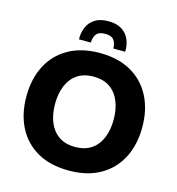

<svg xmlns="http://www.w3.org/2000/svg" viewBox="-133 -1047 1084 1174"><g transform="rotate(15 409.0 -460.5)"><path d="M42 -360Q42 -470 84.9 -554Q127.9 -638 210 -685Q292.2 -732 408.8 -732Q525.4 -732 607.6 -685Q689.7 -638 732.7 -554Q775.6 -470 775.6 -360Q775.6 -250 732.7 -166Q689.7 -82 607.6 -35Q525.4 12 408.8 12Q291.9 12 209.9 -34.6Q127.9 -81.3 84.9 -164.9Q42 -248.6 42 -360ZM223.2 -360Q223.2 -294.6 243.8 -244.4Q264.4 -194.2 305.5 -165.9Q346.6 -137.6 408.8 -137.6Q471 -137.6 512.1 -165.9Q553.2 -194.2 573.8 -244.4Q594.4 -294.6 594.4 -360Q594.4 -425.4 573.8 -475.6Q553.2 -525.8 512.1 -554.1Q471 -582.4 408.8 -582.4Q346.6 -582.4 305.5 -554.1Q264.4 -525.8 243.8 -475.6Q223.2 -425.4 223.2 -360ZM408.8 -933.2Q462.2 -933.2 495 -911.7Q527.7 -890.3 542.2 -855.1Q556.6 -820 555.2 -779.2H480Q479.1 -815.2 463.4 -834.4Q447.7 -853.6 408.8 -853.6Q370.9 -853.6 354.7 -834.4Q338.5 -815.2 337.6 -779.2H262.4Q261 -820 275.6 -855.1Q290.2 -890.3 322.8 -911.7Q355.4 -933.2 408.8 -933.2Z"/></g></svg>

Font: Kufam
Style: Regular
Weight: 400
Designer: Wael Morcos, Artur Schmal
Foundry: Original Type
Version: Version 1.301; ttfautohint (v1.8.3)